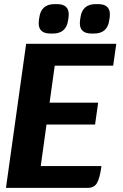

<svg xmlns="http://www.w3.org/2000/svg" viewBox="-20 -913 600 933"><path d="M246 -594 221 -414H457L442 -308H206L178 -106H473Q465 -46 451 -23Q437 0 406 0H9L107 -700H545L530 -594ZM168 -800Q168 -810 169 -815L171 -828Q180 -893 245 -893H257Q314 -893 314 -843Q314 -833 313 -828L311 -815Q302 -750 237 -750H225Q168 -750 168 -800ZM368 -800Q368 -810 369 -815L371 -828Q380 -893 445 -893H457Q514 -893 514 -843Q514 -833 513 -828L511 -815Q502 -750 437 -750H425Q368 -750 368 -800Z"/></svg>

Font: Krub
Style: Bold Italic
Weight: 700
Italic angle: -8°
Designer: Ekaluck Peanpanawate
Foundry: Cadson Demak Co.,Ltd.
Version: Version 1.000; ttfautohint (v1.6)